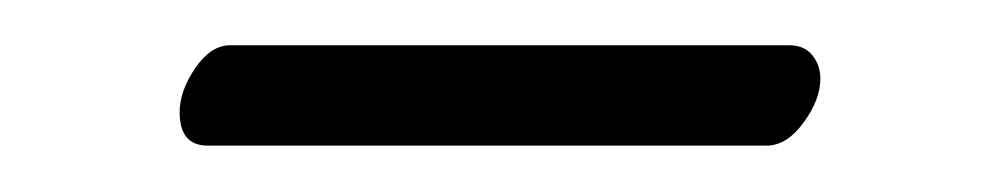

<svg xmlns="http://www.w3.org/2000/svg" viewBox="-20 -593 437 84"><path d="M315.4 -529.3H70.8Q58.6 -529.3 58.6 -543.9Q58.6 -553.2 65.4 -563.2Q72.3 -573.2 80.6 -573.2H325.2Q332 -573.2 335.4 -568.8Q338.9 -564.5 338.9 -558.6Q338.9 -549.3 331.5 -539.3Q324.2 -529.3 315.4 -529.3Z"/></svg>

Font: Libertinage
Style: f
Weight: 400
Designer: OSP
Foundry: OSP
Version: Version 1.0; 2008; OFL relea